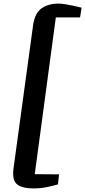

<svg xmlns="http://www.w3.org/2000/svg" viewBox="-20 -880 473 1066"><path d="M166.5 166Q97 166 71.2 140Q45.5 114 56 48L164 -742Q174 -808.5 211.5 -834.2Q249 -860 304.5 -860Q321 -860 342.2 -856.5Q363.5 -853 384 -848.8Q404.5 -844.5 418.2 -841Q432 -837.5 433 -837.5L424.5 -783.5H290L173 87L308 88L301.5 144Q269 153 237.2 159.5Q205.5 166 166.5 166Z"/></svg>

Font: Merriweather 24pt ExtraBold
Style: Italic
Weight: 800
Italic angle: -7.8°
Version: Version 2.101